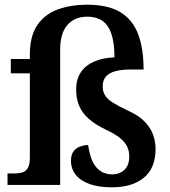

<svg xmlns="http://www.w3.org/2000/svg" viewBox="-20 -787 724 817"><path d="M456 10Q400 10 361 -4Q322 -18 302 -43.5Q282 -69 282 -103Q282 -130 294 -144.5Q306 -159 323.5 -164.5Q341 -170 355 -170Q360 -133 372 -104.5Q384 -76 405.5 -60.5Q427 -45 457 -45Q489 -45 509.5 -64.5Q530 -84 530 -121Q530 -144 521.5 -162.5Q513 -181 492 -198.5Q471 -216 431 -235Q385 -257 357 -282Q329 -307 316.5 -337.5Q304 -368 304 -405Q304 -450 324 -479.5Q344 -509 380.5 -525Q417 -541 467 -543Q467 -605 454 -643Q441 -681 415.5 -698.5Q390 -716 352 -716Q297 -716 266.5 -680.5Q236 -645 236 -576V0H12V-49H44Q61 -49 75.5 -53.5Q90 -58 98.5 -72.5Q107 -87 107 -116V-475H26V-536H107V-554Q107 -634 139 -680.5Q171 -727 226.5 -747Q282 -767 350 -767Q439 -767 491.5 -735.5Q544 -704 567.5 -642.5Q591 -581 591 -491H529Q496 -491 470.5 -484Q445 -477 431 -461.5Q417 -446 417 -419Q417 -397 427.5 -380.5Q438 -364 461.5 -349.5Q485 -335 525 -316Q570 -296 595.5 -269.5Q621 -243 631.5 -213.5Q642 -184 642 -153Q642 -72 592.5 -31Q543 10 456 10Z"/></svg>

Font: Noto Serif Gujarati SemiBold
Style: Regular
Weight: 600
Version: Version 2.102